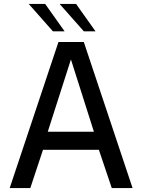

<svg xmlns="http://www.w3.org/2000/svg" viewBox="-20 -949 718 969"><path d="M29 0 275 -737H403L649 0H544L479 -193H197L133 0ZM221 -284H454L338 -649ZM403 -791 281 -929H364L462 -791ZM247 -791 125 -929H208L306 -791Z"/></svg>

Font: Exo Thin Medium
Style: Regular
Weight: 500
Version: Version 2.000